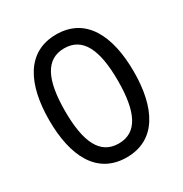

<svg xmlns="http://www.w3.org/2000/svg" viewBox="-172 -863 960 1007"><g transform="rotate(-30 308.0 -360.0)"><path d="M308 12C488 12 564 -144 564 -360C564 -576 488 -732 308 -732C128 -732 52 -576 52 -360C52 -144 128 12 308 12ZM308 -72C196 -72 148 -172 148 -360C148 -548 196 -648 308 -648C420 -648 468 -548 468 -360C468 -172 420 -72 308 -72Z"/></g></svg>

Font: Kufam Arabic Latin Roman Normal
Style: Regular
Weight: 400
Designer: Wael Morcos & Artur Schmal
Version: Version 1.200;PS 001.200;hotconv 1.0.88;makeotf.lib2.5.64775